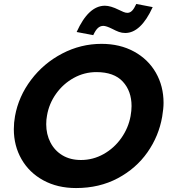

<svg xmlns="http://www.w3.org/2000/svg" viewBox="-20 -938 870 972"><path d="M801 -347Q808 -389 808 -417Q808 -502 769 -570Q730 -638 658.5 -677Q587 -716 494 -716Q389 -716 295 -667Q201 -618 137.5 -534Q74 -450 56 -350Q50 -317 50 -284Q50 -200 89 -132Q128 -64 199.5 -25Q271 14 365 14Q483 14 576 -35.5Q669 -85 726.5 -167Q784 -249 801 -347ZM646 -401Q646 -378 641 -350Q630 -290 594 -239Q558 -188 504.5 -158Q451 -128 390 -128Q336 -128 296.5 -151.5Q257 -175 235.5 -216.5Q214 -258 214 -309Q214 -333 218 -353Q228 -413 264 -463.5Q300 -514 353.5 -543.5Q407 -573 468 -573Q557 -573 601.5 -525Q646 -477 646 -401ZM503 -807Q518 -807 548 -792Q567 -782 582 -776.5Q597 -771 614 -771Q693 -771 753 -902L670 -918Q659 -894 648.5 -883.5Q638 -873 625 -873Q616 -873 605 -877.5Q594 -882 582 -888Q540 -909 511 -909Q428 -909 368 -776L452 -760Q464 -786 476 -796.5Q488 -807 503 -807Z"/></svg>

Font: Geom Bold
Style: Bold Italic
Weight: 700
Italic angle: -10°
Version: Version 1.102